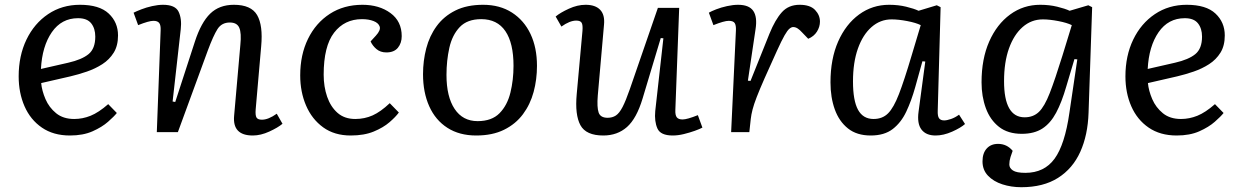

<svg xmlns="http://www.w3.org/2000/svg" viewBox="-20 -552 5189 802"><path d="M314 -532Q395 -532 434 -495.5Q473 -459 473 -404Q473 -361 455 -332Q437 -303 407.5 -284Q378 -265 343 -253Q308 -241 274 -233L152 -205Q155 -173 170 -138Q185 -103 214.5 -79Q244 -55 290 -55Q325 -55 358.5 -68.5Q392 -82 432 -117L468 -80Q457 -66 431.5 -43.5Q406 -21 366.5 -3.5Q327 14 272 14Q203 14 155 -19Q107 -52 82.5 -108Q58 -164 58 -233Q58 -319 90.5 -386.5Q123 -454 181 -493Q239 -532 314 -532ZM378 -399Q378 -433 361 -454.5Q344 -476 306 -476Q237 -476 196.5 -417.5Q156 -359 151 -264L265 -290Q322 -303 350 -326Q378 -349 378 -399Z M1160 -35Q1141 -19 1105 -2.5Q1069 14 1036 14Q950 14 958 -69L984 -365Q989 -414 979.5 -436Q970 -458 940 -458Q906 -458 888.5 -430.5Q871 -403 848 -341L723 0H635L651 -425Q652 -447 645 -456Q638 -465 621 -465Q602 -465 557 -447L538 -499Q550 -505 570.5 -513Q591 -521 615.5 -526.5Q640 -532 661 -532Q712 -532 726 -503Q740 -474 735 -430L701 -128L712 -126L794 -378Q820 -458 858 -495Q896 -532 957 -532Q1029 -532 1054 -489Q1079 -446 1071 -359L1048 -95Q1046 -70 1051.5 -61Q1057 -52 1074 -52Q1101 -52 1136 -77Z M1494 -532Q1564 -532 1611 -497.5Q1658 -463 1658 -401Q1658 -372 1642 -352.5Q1626 -333 1594 -333Q1569 -333 1552.5 -347Q1536 -361 1528 -379L1550 -403Q1571 -426 1566 -441Q1561 -456 1540.5 -464Q1520 -472 1492 -472Q1419 -472 1375.5 -415.5Q1332 -359 1332 -240Q1332 -190 1346.5 -148Q1361 -106 1390 -80.5Q1419 -55 1464 -55Q1503 -55 1536.5 -70Q1570 -85 1608 -121L1646 -82Q1633 -64 1607 -41.5Q1581 -19 1541 -2.5Q1501 14 1445 14Q1377 14 1330 -20Q1283 -54 1258.5 -111Q1234 -168 1234 -237Q1234 -323 1266.5 -389.5Q1299 -456 1357.5 -494Q1416 -532 1494 -532Z M1969 14Q1899 14 1849 -18Q1799 -50 1773 -108Q1747 -166 1747 -242Q1747 -298 1760.5 -350Q1774 -402 1804 -443Q1834 -484 1882 -508Q1930 -532 1998 -532Q2068 -532 2118.5 -499.5Q2169 -467 2196 -410Q2223 -353 2223 -277Q2223 -220 2209 -168Q2195 -116 2164.5 -75Q2134 -34 2085.5 -10Q2037 14 1969 14ZM1975 -46Q2034 -46 2066.5 -79Q2099 -112 2112 -165Q2125 -218 2125 -277Q2125 -372 2091 -422Q2057 -472 1990 -472Q1932 -472 1900.5 -439Q1869 -406 1857 -352.5Q1845 -299 1845 -239Q1845 -148 1879 -97Q1913 -46 1975 -46Z M2301 -483Q2320 -499 2356 -515.5Q2392 -532 2426 -532Q2467 -532 2487 -511Q2507 -490 2503 -449L2477 -153Q2473 -104 2480.5 -82Q2488 -60 2518 -60Q2538 -60 2552.5 -69.5Q2567 -79 2580.5 -105Q2594 -131 2611 -180L2728 -519H2817L2801 -93Q2800 -71 2807 -62Q2814 -53 2831 -53Q2850 -53 2895 -71L2914 -19Q2903 -13 2882 -5.5Q2861 2 2836.5 8Q2812 14 2790 14Q2739 14 2726 -15.5Q2713 -45 2717 -88L2751 -392L2740 -393L2664 -140Q2639 -57 2599 -21.5Q2559 14 2500 14Q2428 14 2404.5 -29Q2381 -72 2389 -159L2413 -423Q2415 -448 2409.5 -457Q2404 -466 2387 -466Q2360 -466 2325 -441Z M3054 -425Q3055 -446 3049 -455.5Q3043 -465 3024 -465Q3005 -465 2960 -447L2941 -499Q2951 -505 2971.5 -513Q2992 -521 3017 -526.5Q3042 -532 3063 -532Q3109 -532 3126.5 -506.5Q3144 -481 3136 -430L3104 -215L3115 -214L3194 -411Q3218 -470 3246 -501Q3274 -532 3320 -532Q3364 -532 3384.5 -510.5Q3405 -489 3405 -462Q3405 -440 3392.5 -420Q3380 -400 3356 -390L3330 -417Q3321 -427 3312 -433Q3303 -439 3293 -439Q3286 -439 3277.5 -432Q3269 -425 3257 -404Q3245 -383 3225 -339Q3194 -271 3173.5 -224.5Q3153 -178 3141 -147Q3129 -116 3123.5 -94.5Q3118 -73 3116 -55L3110 0H3034Z M3897 -90Q3896 -67 3902.5 -58Q3909 -49 3924 -49Q3935 -49 3952.5 -55Q3970 -61 3986 -73L4011 -34Q3993 -18 3957 -2Q3921 14 3888 14Q3848 14 3829 -11Q3810 -36 3817 -86L3845 -295L3833 -296L3803 -188Q3787 -131 3765.5 -85.5Q3744 -40 3709 -13Q3674 14 3617 14Q3559 14 3522 -15.5Q3485 -45 3467 -95Q3449 -145 3449 -208Q3449 -306 3481 -378.5Q3513 -451 3568.5 -491.5Q3624 -532 3694 -532Q3732 -532 3765 -524Q3798 -516 3817 -507L3893 -530L3909 -522ZM3629 -55Q3666 -55 3689.5 -78.5Q3713 -102 3735 -159Q3757 -216 3787 -317L3826 -447Q3806 -457 3769.5 -464Q3733 -471 3704 -471Q3657 -471 3620.5 -439Q3584 -407 3563.5 -349Q3543 -291 3543 -212Q3543 -132 3564 -93.5Q3585 -55 3629 -55Z M4480 -304 4468 -305 4434 -191Q4415 -125 4391.5 -81Q4368 -37 4334 -15Q4300 7 4248 7Q4190 7 4153 -22Q4116 -51 4098 -100Q4080 -149 4080 -208Q4080 -306 4112 -378.5Q4144 -451 4199.5 -491.5Q4255 -532 4325 -532Q4363 -532 4396 -524Q4429 -516 4448 -507L4526 -530L4542 -522L4527 -81Q4524 12 4492.5 82Q4461 152 4399.5 191Q4338 230 4246 230Q4204 230 4167 218Q4130 206 4107 182Q4084 158 4084 122Q4084 88 4101.5 68.5Q4119 49 4149 49Q4186 49 4210 78L4201 104Q4196 120 4196 135Q4196 150 4211 160Q4226 170 4263 170Q4342 170 4385 111Q4428 52 4447 -81ZM4260 -62Q4296 -62 4319.5 -84.5Q4343 -107 4365 -163.5Q4387 -220 4418 -320L4457 -447Q4437 -457 4400.5 -464Q4364 -471 4336 -471Q4288 -471 4251.5 -439Q4215 -407 4194.5 -349.5Q4174 -292 4174 -213Q4174 -62 4260 -62Z M4937 -532Q5018 -532 5057 -495.5Q5096 -459 5096 -404Q5096 -361 5078 -332Q5060 -303 5030.5 -284Q5001 -265 4966 -253Q4931 -241 4897 -233L4775 -205Q4778 -173 4793 -138Q4808 -103 4837.5 -79Q4867 -55 4913 -55Q4948 -55 4981.5 -68.5Q5015 -82 5055 -117L5091 -80Q5080 -66 5054.5 -43.5Q5029 -21 4989.5 -3.5Q4950 14 4895 14Q4826 14 4778 -19Q4730 -52 4705.5 -108Q4681 -164 4681 -233Q4681 -319 4713.5 -386.5Q4746 -454 4804 -493Q4862 -532 4937 -532ZM5001 -399Q5001 -433 4984 -454.5Q4967 -476 4929 -476Q4860 -476 4819.5 -417.5Q4779 -359 4774 -264L4888 -290Q4945 -303 4973 -326Q5001 -349 5001 -399Z"/></svg>

Font: Literata 7pt
Style: Italic
Weight: 400
Italic angle: -2°
Designer: Latin by Veronika Burian and Jose Scaglione. Greek by Irene Vlachou. Cyrillic by Vera Evstafieva
Foundry: TypeTogether
Version: Version 3.002